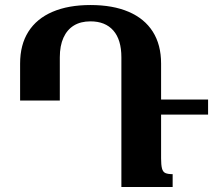

<svg xmlns="http://www.w3.org/2000/svg" viewBox="-20 -744 853 764"><path d="M60 -344V-491Q60 -566 93 -618Q126 -670 189 -697Q252 -724 340 -724Q429 -724 492 -697Q555 -670 588 -618Q621 -566 621 -491V-114Q621 -88 624.5 -74Q628 -60 638 -55.5Q648 -51 667 -51V0H463V-516Q463 -586 431 -622.5Q399 -659 340 -659Q301 -659 274 -642.5Q247 -626 232.5 -594Q218 -562 218 -516V-344ZM611 -288V-348H808V-288Z"/></svg>

Font: Noto Serif Armenian
Style: Bold
Weight: 700
Version: Version 2.007